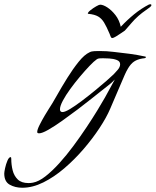

<svg xmlns="http://www.w3.org/2000/svg" viewBox="-187 -617 732 903"><path d="M-82 266Q-116 266 -141.5 251.5Q-167 237 -167 199Q-167 192 -163 173.5Q-159 155 -152 138.5Q-145 122 -137 122Q-134 122 -134 130Q-134 158 -127.5 184Q-121 210 -103.5 227Q-86 244 -53 244Q-48 244 -42.5 243.5Q-37 243 -32 242Q-5 237 26.5 212.5Q58 188 92 150.5Q126 113 158.5 69Q191 25 220 -18.5Q249 -62 271.5 -99Q294 -136 307 -159L353 -243Q338 -227 320 -213.5Q302 -200 285 -186Q272 -176 243.5 -153Q215 -130 178.5 -102.5Q142 -75 105.5 -49Q69 -23 40 -6.5Q11 10 -3 10Q-12 10 -12 4Q-12 -7 -1 -29Q10 -51 23 -73Q36 -95 42 -104Q58 -128 80.5 -168Q103 -208 129.5 -250.5Q156 -293 183 -326.5Q210 -360 234 -371Q243 -376 257.5 -376.5Q272 -377 282 -377Q299 -377 315 -376Q331 -375 347 -373Q384 -369 422 -364Q460 -359 496 -351Q499 -351 499 -348Q499 -344 492 -343Q485 -342 483 -342Q459 -338 443.5 -327.5Q428 -317 415 -295Q406 -280 399 -263.5Q392 -247 385 -231L331 -105Q314 -65 281.5 -15.5Q249 34 206.5 83.5Q164 133 115.5 174.5Q67 216 16.5 241Q-34 266 -82 266ZM107 -90Q119 -90 143.5 -105Q168 -120 198.5 -143Q229 -166 259.5 -191Q290 -216 314 -237Q338 -258 348 -268Q356 -276 367 -289Q378 -302 378 -315Q378 -329 362 -335Q346 -341 326.5 -342Q307 -343 297 -343Q291 -343 282 -342.5Q273 -342 268 -338Q255 -329 234 -307Q213 -285 189 -256.5Q165 -228 143.5 -198.5Q122 -169 108.5 -143.5Q95 -118 95 -103Q95 -90 107 -90ZM341 -438Q336 -438 333 -446Q330 -454 328 -459Q314 -492 302.5 -511Q291 -530 274.5 -539.5Q258 -549 229 -552Q226 -552 226 -553Q226 -559 238.5 -569Q251 -579 265 -587Q279 -595 284 -595Q298 -595 318 -582Q338 -569 356 -546Q374 -523 381 -491Q411 -523 444 -550Q477 -577 514 -596Q516 -596 517.5 -596.5Q519 -597 521 -597Q525 -597 525 -593Q525 -590 522.5 -587.5Q520 -585 518 -583Q499 -570 481.5 -556.5Q464 -543 447 -526Q443 -522 432 -509.5Q421 -497 411.5 -486Q402 -475 400 -473Q397 -471 384 -462Q371 -453 358.5 -445.5Q346 -438 341 -438Z"/></svg>

Font: My Soul
Style: Regular
Weight: 400
Designer: Robert E. Leuschke
Foundry: Robert E. Leuschke
Version: Version 1.010; ttfautohint (v1.8.4.7-5d5b)